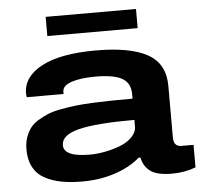

<svg xmlns="http://www.w3.org/2000/svg" viewBox="-51 -753 857 818"><g transform="rotate(-5 377.0 -344.0)"><path d="M173.8 -618.2V-700.2H560.1V-618.2ZM270 12.2Q219.2 12.2 180.2 4.9Q141.1 -2.4 109.1 -19.5Q77.1 -36.6 60.1 -67.9Q43 -99.1 43 -144Q43 -171.9 50.5 -194.6Q58.1 -217.3 70.6 -234.4Q83 -251.5 105 -264.9Q127 -278.3 148.9 -287.4Q170.9 -296.4 205.3 -302.7Q239.7 -309.1 269.5 -312.5Q299.3 -315.9 344.2 -317.9Q389.2 -319.8 424.3 -320.3Q459.5 -320.8 512.2 -320.8V-339.8Q512.2 -387.7 476.6 -408Q440.9 -428.2 362.8 -428.2Q299.3 -428.2 260.3 -415Q221.2 -401.9 221.2 -376V-366.2H64Q62 -376 62 -381.8Q62 -454.1 142.3 -496.6Q222.7 -539.1 374 -539.1Q521.5 -539.1 595.2 -497.8Q668.9 -456.5 668.9 -361.8V-141.1Q668.9 -102.1 702.1 -102.1H753.9V-5.9Q707 12.2 651.9 12.2Q588.4 12.2 559.8 -9Q531.2 -30.3 523.9 -67.9H516.1Q472.7 -30.3 408.4 -9Q344.2 12.2 270 12.2ZM311 -99.1Q340.8 -99.1 374.5 -105.5Q408.2 -111.8 439.7 -123.8Q471.2 -135.7 491.7 -156.5Q512.2 -177.2 512.2 -202.1V-230Q348.1 -230 273.7 -211.4Q199.2 -192.9 199.2 -148.9Q199.2 -99.1 311 -99.1Z"/></g></svg>

Font: Archivo Expanded
Style: Bold
Weight: 700
Width: 7
Designer: Hector Gatti
Foundry: Omnibus-Type
Version: Version 2.001